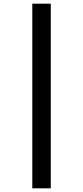

<svg xmlns="http://www.w3.org/2000/svg" viewBox="-20 -786 450 1040"><path d="M155 -766H255V234H155Z"/></svg>

Font: Noto Sans Thai Looped ExtraCondensed SemiBold
Style: Regular
Weight: 600
Width: 2
Designer: Sasikarn Vongin, Ben Mitchell
Foundry: The Fontpad Ltd
Version: Version 1.001; ttfautohint (v1.8.4.7-5d5b)